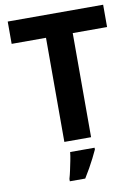

<svg xmlns="http://www.w3.org/2000/svg" viewBox="-100 -780 779 1068"><g transform="rotate(-10 289.5 -246.5)"><path d="M365 0H214V-588H20V-714H559V-588H365ZM374 71Q364 93 351.5 117.5Q339 142 324.5 168Q310 194 293 221H206V208Q212 188 217.5 162Q223 136 228.5 109Q234 82 236 61H374Z"/></g></svg>

Font: Noto Sans Bamum
Style: Regular
Weight: 400
Designer: Monotype Design Team
Foundry: Monotype Imaging Inc.
Version: Version 2.001